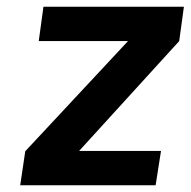

<svg xmlns="http://www.w3.org/2000/svg" viewBox="-20 -551 566 570"><path d="M40 -1 55 -102 360 -429H95L109 -531H526L512 -429L215 -103H458L442 -1Z"/></svg>

Font: Exo
Style: DemiBoldItalic
Weight: 600
Designer: Natanael Gama
Version: Version 1